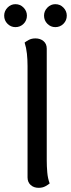

<svg xmlns="http://www.w3.org/2000/svg" viewBox="-38 -888 340 920"><path d="M147 12Q124 12 109 -1.5Q94 -15 94 -38V-572Q94 -602 91 -630.5Q88 -659 80 -684Q86 -689 99.5 -696.5Q113 -704 132 -704Q155 -704 170.5 -691Q186 -678 186 -655V-120Q186 -91 188.5 -62Q191 -33 200 -9Q193 -3 179.5 4.5Q166 12 147 12ZM36 -758Q14 -758 -2 -774Q-18 -790 -18 -813Q-18 -835 -2 -851.5Q14 -868 36 -868Q59 -868 75 -851.5Q91 -835 91 -813Q91 -790 75 -774Q59 -758 36 -758ZM227 -758Q205 -758 189 -774Q173 -790 173 -813Q173 -835 189 -851.5Q205 -868 227 -868Q250 -868 266 -851.5Q282 -835 282 -813Q282 -790 266 -774Q250 -758 227 -758Z"/></svg>

Font: Arima Thin Medium
Style: Regular
Weight: 500
Version: Version 1.100